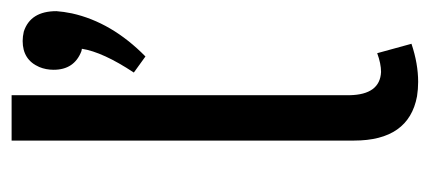

<svg xmlns="http://www.w3.org/2000/svg" viewBox="-230 -518 758 339"><g transform="rotate(-90 149.5 -349.0)"><path d="M173.8 9.8Q206.1 9.8 241.2 -2L224.6 -62.5Q206.1 -55.7 191.4 -55.7Q151.4 -57.6 150.4 -111.3V-708H70.3V-103.5Q70.3 -6.8 148.4 7.8Q161.1 9.8 173.8 9.8ZM298.8 -628.9Q298.8 -674.8 262.7 -686.5Q253.9 -688.5 246.1 -688.5Q212.9 -688.5 200.2 -659.2Q195.3 -647.5 195.3 -633.8Q195.3 -597.7 227.5 -585Q230.5 -584 232.4 -584Q226.6 -546.9 190.4 -492.2L218.8 -471.7Q279.3 -531.2 294.9 -601.6Q297.9 -616.2 298.8 -628.9Z"/></g></svg>

Font: Yaldevi Colombo Medium
Style: Regular
Weight: 500
Designer: Sol Matas, Denzil Rajitha, Kosala Senevirathne and Pathum Egodawatta
Foundry: Mooniak
Version: Version 1.020 ; ttfautohint (v1.6)